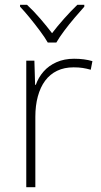

<svg xmlns="http://www.w3.org/2000/svg" viewBox="-20 -784 423 804"><path d="M290 -538Q312 -538 331 -535.5Q350 -533 367 -528L360 -492Q342 -497 326 -499.5Q310 -502 288 -502Q249 -502 219 -487.5Q189 -473 169 -446Q149 -419 138.5 -380.5Q128 -342 128 -295V0H90V-530H124L127 -429H130Q141 -460 162.5 -484.5Q184 -509 216.5 -523.5Q249 -538 290 -538ZM180 -606Q168 -627 147.5 -654.5Q127 -682 105 -709Q83 -736 64 -756V-764H93Q121 -738 148.5 -706Q176 -674 198 -645Q220 -674 248.5 -706Q277 -738 304 -764H333V-756Q315 -736 292 -709Q269 -682 248.5 -654.5Q228 -627 216 -606Z"/></svg>

Font: Noto Sans Khmer ExtraLight
Style: Regular
Weight: 250
Version: Version 2.003